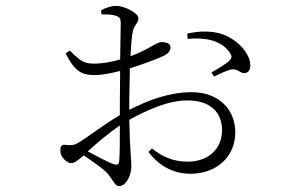

<svg xmlns="http://www.w3.org/2000/svg" viewBox="-20 -574 1040 652"><path d="M617 -442C671 -447 729 -440 760 -396C768 -384 768 -378 760 -369C750 -358 714 -337 698 -328L707 -314C723 -322 753 -336 765 -338C790 -342 795 -323 813 -326C826 -328 831 -341 830 -355C827 -402 772 -452 716 -463C683 -469 654 -468 616 -460ZM249 -91C236 -83 226 -79 205 -82C189 -84 185 -79 185 -62C185 -52 188 -43 198 -33C206 -25 213 -20 221 -20C231 -20 241 -26 264 -46C291 -29 321 -7 336 6C361 28 368 58 384 58C407 58 426 24 426 -9C426 -36 421 -64 419 -167C480 -201 552 -233 616 -233C697 -233 734 -190 734 -132C734 -73 693 -25 616 -25C565 -25 527 -45 496 -70L484 -58C524 -6 574 16 626 16C721 16 779 -47 779 -124C779 -207 718 -261 631 -261C555 -261 484 -234 419 -201V-235L421 -342C457 -353 507 -371 535 -384C551 -392 559 -401 559 -413C559 -428 542 -431 528 -431C511 -431 484 -405 423 -383C425 -419 427 -450 431 -467C436 -491 450 -495 450 -512C450 -530 402 -554 375 -554C357 -554 338 -547 323 -539L325 -525C345 -525 359 -525 372 -521C387 -516 390 -511 390 -495L388 -372C357 -363 329 -359 307 -358C267 -357 256 -364 217 -402L203 -393C236 -324 267 -319 303 -319C325 -319 360 -326 388 -333L387 -226V-183C337 -154 277 -108 249 -91ZM387 -148C387 -94 387 -56 385 -29C384 -14 377 -12 362 -18C339 -27 306 -45 278 -60C311 -90 350 -123 387 -148Z"/></svg>

Font: Noto Serif CJK HK ExtraLight
Style: Regular
Weight: 200
Designer: Ryoko NISHIZUKA 西塚涼子 (kana & ideographs); Frank Grießhammer (Latin, Greek & Cyrillic); Wenlong ZHANG 张文龙 (bopomofo); San
Foundry: Adobe
Version: Version 2.001;hotconv 1.1.0;makeotfexe 2.6.0